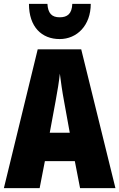

<svg xmlns="http://www.w3.org/2000/svg" viewBox="-20 -968 614 988"><path d="M447 -948H352C350 -897 327 -879 287 -879C246 -879 227 -900 224 -948H129C129 -829 195 -767 287 -767C376 -767 447 -837 447 -948ZM392 0H574L398 -714H174L0 0H184L211 -139H365ZM310 -445 339 -285H236L266 -447C276 -500 284 -551 288 -589C293 -549 300 -498 310 -445Z"/></svg>

Font: Noto Sans Ethiopic ExtraCondensed Black
Style: Regular
Weight: 900
Width: 2
Designer: Monotype Design Team
Foundry: Monotype Imaging Inc.
Version: Version 2.102